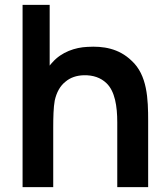

<svg xmlns="http://www.w3.org/2000/svg" viewBox="-20 -770 692 790"><path d="M520.8 -520.8C468.8 -570.8 404.2 -581.2 339.6 -577.1C289.6 -575 233.3 -556.2 195.8 -513.5C191.7 -509.4 187.5 -504.2 184.4 -500V-750H72.9V0H199V-244.8C199 -285.4 200 -329.2 205.2 -356.2C212.5 -389.6 227.1 -416.7 250 -434.4C269.8 -451 294.8 -459.4 324 -460.4C363.5 -461.5 394.8 -450 417.7 -428.1C453.1 -394.8 462.5 -332.3 462.5 -266.7V0H589.6V-271.9C589.6 -362.5 586.5 -461.5 520.8 -520.8Z"/></svg>

Font: Manrope3 Bold
Style: Regular
Weight: 700
Designer: Mikhail Sharanda
Foundry: Mikhail Sharanda
Version: Version 3.000;PS 003.000;hotconv 1.0.88;makeotf.lib2.5.64775